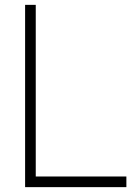

<svg xmlns="http://www.w3.org/2000/svg" viewBox="-20 -770 556 790"><path d="M127.1 -750V-43.8H500V0H83.3V-750Z"/></svg>

Font: Manrope3 Thin
Style: Regular
Weight: 100
Width: 4
Designer: Mikhail Sharanda
Foundry: Mikhail Sharanda
Version: Version 3.000;PS 003.000;hotconv 1.0.88;makeotf.lib2.5.64775